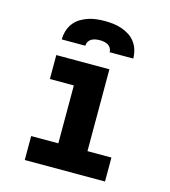

<svg xmlns="http://www.w3.org/2000/svg" viewBox="-111 -839 823 929"><g transform="rotate(15 300.0 -375.0)"><path d="M99 0V-120H235V-410H115V-530H381V-120H501V0ZM121 -610Q121 -631 127 -652Q133 -673 146 -690.5Q159 -708 177 -719.5Q195 -731 215.5 -738Q236 -745 257.5 -747.5Q279 -750 300 -750Q321 -750 342.5 -747.5Q364 -745 384.5 -738Q405 -731 423 -719.5Q441 -708 454 -690.5Q467 -673 473 -652Q479 -631 479 -610H361Q361 -621 355.5 -630.5Q350 -640 341 -645Q332 -650 321.5 -652Q311 -654 300 -654Q289 -654 278.5 -652Q268 -650 259 -645Q250 -640 244.5 -630.5Q239 -621 239 -610Z"/></g></svg>

Font: Iosevka Curly Heavy Extended
Style: Regular
Weight: 900
Width: 7
Monospace: yes
Designer: Belleve Invis
Foundry: Belleve Invis
Version: Version 11.1.0; ttfautohint (v1.8.3)